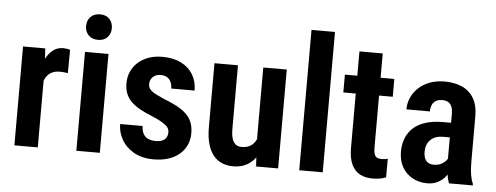

<svg xmlns="http://www.w3.org/2000/svg" viewBox="-50 -881 2640 1022"><g transform="rotate(5 1270.0 -370.0)"><path d="M179.2 -418.5V0H54.2V-528.3H172.9ZM305.2 -532.2 304.2 -407.7Q294.4 -409.7 282.5 -410.6Q270.5 -411.6 260.3 -411.6Q237.3 -411.6 220.7 -403.8Q204.1 -396 192.9 -381.3Q181.6 -366.7 175.8 -345.5Q169.9 -324.2 168.5 -297.4L143.1 -301.8Q143.1 -352.5 151.1 -395.5Q159.2 -438.5 175 -470.5Q190.9 -502.4 214.4 -520.3Q237.8 -538.1 268.1 -538.1Q277.3 -538.1 288.3 -536.4Q299.3 -534.7 305.2 -532.2Z M510.7 -528.3V0H385.3V-528.3ZM378.9 -666Q378.9 -695.8 397.5 -715.1Q416 -734.4 448.2 -734.4Q480.5 -734.4 498.5 -715.1Q516.6 -695.8 516.6 -666Q516.6 -636.7 498.5 -617.4Q480.5 -598.1 448.2 -598.1Q416 -598.1 397.5 -617.4Q378.9 -636.7 378.9 -666Z M864.7 -141.1Q864.7 -156.2 855.2 -168Q845.7 -179.7 825.2 -191.9Q804.7 -204.1 771 -218.3Q734.4 -232.9 706.3 -248.3Q678.2 -263.7 658.7 -282.5Q639.2 -301.3 629.4 -325.4Q619.6 -349.6 619.6 -381.3Q619.6 -414.1 631.8 -442.4Q644 -470.7 667.2 -492.2Q690.4 -513.7 723.6 -525.9Q756.8 -538.1 798.3 -538.1Q856.4 -538.1 898.2 -517.3Q939.9 -496.6 962.2 -459.5Q984.4 -422.4 984.4 -374H859.4Q859.4 -392.6 853 -407.7Q846.7 -422.9 833 -431.9Q819.3 -440.9 797.9 -440.9Q779.8 -440.9 766.8 -433.6Q753.9 -426.3 747.1 -414.3Q740.2 -402.3 740.2 -387.2Q740.2 -375.5 744.9 -366.7Q749.5 -357.9 759.8 -349.9Q770 -341.8 787.4 -333.3Q804.7 -324.7 830.6 -313.5Q883.3 -293.5 918 -271.2Q952.6 -249 969.7 -219.5Q986.8 -189.9 986.8 -146Q986.8 -111.3 973.6 -82.5Q960.4 -53.7 935.8 -33Q911.1 -12.2 876.5 -1.2Q841.8 9.8 798.8 9.8Q735.8 9.8 692.6 -15.1Q649.4 -40 627.2 -79.6Q605 -119.1 605 -162.1H725.1Q726.1 -133.8 736.6 -117.4Q747.1 -101.1 764.2 -94.7Q781.2 -88.4 800.8 -88.4Q822.3 -88.4 836.4 -94.5Q850.6 -100.6 857.7 -112.5Q864.7 -124.5 864.7 -141.1Z M1337.9 -126V-528.3H1463.4V0H1345.7ZM1354 -235.4 1390.6 -236.3Q1390.6 -183.1 1380.9 -138.2Q1371.1 -93.3 1350.6 -60.1Q1330.1 -26.9 1298.6 -8.5Q1267.1 9.8 1224.1 9.8Q1191.4 9.8 1164.6 -1.2Q1137.7 -12.2 1118.2 -35.9Q1098.6 -59.6 1087.9 -96.9Q1077.1 -134.3 1077.1 -186.5V-528.3H1202.6V-185.5Q1202.6 -161.1 1206.8 -143.8Q1210.9 -126.5 1218.8 -116Q1226.6 -105.5 1236.8 -101.1Q1247.1 -96.7 1259.3 -96.7Q1294.9 -96.7 1315.7 -114.7Q1336.4 -132.8 1345.2 -164.3Q1354 -195.8 1354 -235.4Z M1701.7 -750V0H1576.2V-750Z M2038.1 -528.3V-433.1H1773.9V-528.3ZM1840.3 -658.2H1964.8V-154.3Q1964.8 -131.3 1969.7 -118.9Q1974.6 -106.4 1984.1 -102.1Q1993.7 -97.7 2007.3 -97.7Q2017.6 -97.7 2026.9 -99.1Q2036.1 -100.6 2040.5 -102.1L2040 -2.4Q2025.9 2.9 2008.8 6.3Q1991.7 9.8 1967.8 9.8Q1929.7 9.8 1901.1 -5.1Q1872.6 -20 1856.4 -54Q1840.3 -87.9 1840.3 -143.1Z M2359.4 -114.3V-368.2Q2359.4 -394 2352.8 -409.2Q2346.2 -424.3 2333.5 -431.4Q2320.8 -438.5 2302.2 -438.5Q2282.2 -438.5 2268.6 -430.4Q2254.9 -422.4 2248.3 -407.5Q2241.7 -392.6 2241.7 -372.6H2116.2Q2116.2 -405.8 2129.4 -435.5Q2142.6 -465.3 2167.5 -488.5Q2192.4 -511.7 2227.5 -524.9Q2262.7 -538.1 2306.2 -538.1Q2357.9 -538.1 2398.2 -520.8Q2438.5 -503.4 2461.7 -465.6Q2484.9 -427.7 2484.9 -366.7V-125.5Q2484.9 -85 2489.5 -56.6Q2494.1 -28.3 2503.4 -8.3V0H2376.5Q2368.2 -20.5 2363.8 -52Q2359.4 -83.5 2359.4 -114.3ZM2375.5 -322.3 2376 -244.1H2323.2Q2301.3 -244.1 2284.4 -237.8Q2267.6 -231.4 2255.9 -219.7Q2244.1 -208 2238.3 -191.9Q2232.4 -175.8 2232.4 -156.7Q2232.4 -134.8 2238.8 -120.4Q2245.1 -106 2257.3 -98.9Q2269.5 -91.8 2287.1 -91.8Q2312 -91.8 2330.3 -102.5Q2348.6 -113.3 2358.2 -128.2Q2367.7 -143.1 2365.2 -156.2L2393.6 -105.5Q2388.7 -87.4 2378.4 -67.4Q2368.2 -47.4 2352.3 -29.8Q2336.4 -12.2 2313.7 -1.2Q2291 9.8 2260.3 9.8Q2216.8 9.8 2181.9 -9.3Q2147 -28.3 2127 -63.2Q2106.9 -98.1 2106.9 -147Q2106.9 -187 2120.1 -219.2Q2133.3 -251.5 2158.9 -274.4Q2184.6 -297.4 2224.1 -309.8Q2263.7 -322.3 2316.9 -322.3Z"/></g></svg>

Font: Roboto Condensed SemiBold
Style: Regular
Weight: 600
Designer: Christian Robertson
Foundry: Google
Version: Version 3.008; 2023